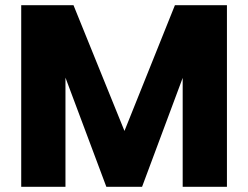

<svg xmlns="http://www.w3.org/2000/svg" viewBox="-20 -722 958 742"><path d="M62 -702H264L461 -216L656 -702H857V0H686V-421L529 0H391L233 -422V0H62Z"/></svg>

Font: SVN-Poppins
Style: Bold
Weight: 700
Designer: Ninad Kale (Devanagari), Jonny Pinhorn (Latin)
Foundry: Indian Type Foundry
Version: Version 3.200;PS 1.000;hotconv 16.6.54;makeotf.lib2.5.65590